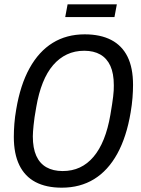

<svg xmlns="http://www.w3.org/2000/svg" viewBox="-20 -857 651 889"><path d="M266 12Q194 12 144.5 -14Q95 -40 69.5 -92.5Q44 -145 44 -223Q44 -252 46.5 -284Q49 -316 55 -350Q74 -464 117 -541.5Q160 -619 224 -658.5Q288 -698 372 -698Q445 -698 495 -672Q545 -646 570.5 -594.5Q596 -543 596 -464Q596 -436 593.5 -404Q591 -372 585 -337Q566 -223 523 -145Q480 -67 415.5 -27.5Q351 12 266 12ZM270 -65Q314 -65 349.5 -81.5Q385 -98 413 -131Q441 -164 460.5 -212.5Q480 -261 491 -325Q496 -353 499 -374Q502 -395 504 -410.5Q506 -426 506.5 -438.5Q507 -451 507 -462Q507 -517 491 -552Q475 -587 444.5 -604.5Q414 -622 370 -622Q326 -622 290 -605Q254 -588 226 -555.5Q198 -523 178.5 -474.5Q159 -426 148 -362Q143 -335 140 -314Q137 -293 135.5 -277Q134 -261 133 -249Q132 -237 132 -226Q132 -171 148 -135.5Q164 -100 195 -82.5Q226 -65 270 -65ZM282 -778 293 -837H521L510 -778Z"/></svg>

Font: Archivo Condensed
Style: Italic
Weight: 400
Width: 3
Italic angle: -10°
Designer: Hector Gatti
Foundry: Omnibus-Type
Version: Version 2.001